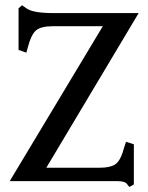

<svg xmlns="http://www.w3.org/2000/svg" viewBox="-20 -701 573 743"><path d="M498 12.7V-142.6L467.8 -152.3L460.9 -131.8Q448.2 -83 429.2 -67.4Q410.2 -51.8 362.3 -51.8H159.2L516.6 -650.4H185.5Q107.4 -650.4 82 -668.9L65.4 -680.7L51.8 -668.9V-507.8L82 -497.1L87.9 -518.6Q100.6 -567.4 119.6 -583.5Q138.7 -599.6 185.5 -599.6H377.9L17.6 0H435.5Q464.8 0 472.7 12.7L480.5 22.5Z"/></svg>

Font: Kurale
Style: Regular
Weight: 400
Version: 1.0; ttfautohint (v1.3)